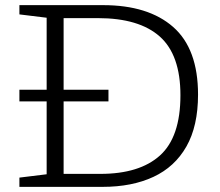

<svg xmlns="http://www.w3.org/2000/svg" viewBox="-20 -727 856 747"><path d="M55.5 0V-36L161.5 -49V-332.5H55.5V-378H161.5V-658L55.5 -671V-707H381Q557 -707 653.8 -622Q750.5 -537 750.5 -359Q750.5 -236.5 705.2 -157Q660 -77.5 576.8 -38.8Q493.5 0 379.5 0ZM682 -356.5Q682 -513.5 601.5 -585Q521 -656.5 361 -656.5H227.5V-378H402V-332.5H227.5V-50.5H370.5Q523 -50.5 602.5 -122.2Q682 -194 682 -356.5Z"/></svg>

Font: Newsreader 6pt Light
Style: Regular
Weight: 300
Designer: Hugues Gentile
Foundry: Production Type
Version: Version 1.003; ttfautohint (v1.8.3)